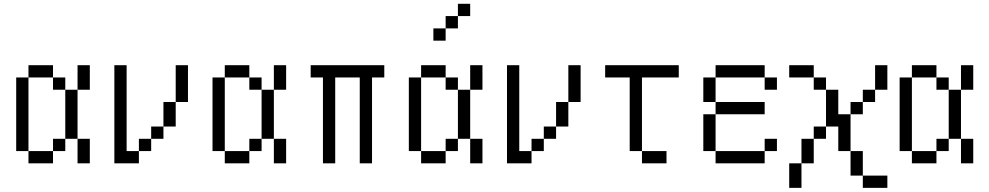

<svg xmlns="http://www.w3.org/2000/svg" viewBox="-20 -832 5040 978"><path d="M125 -62.5V0H250V-62.5ZM125 -62.5Q125 -62.5 125 -437.5H62.5Q62.5 -437.5 62.5 -62.5ZM250 -62.5H312.5V-125H250ZM375 -125Q375 -125 375 0H437.5Q437.5 0 437.5 -125ZM312.5 -125H375Q375 -125 375 -375H312.5Q312.5 -375 312.5 -125ZM312.5 -375V-437.5H250V-375ZM375 -375H437.5Q437.5 -375 437.5 -500H375Q375 -500 375 -375ZM125 -437.5H250V-500H125Z M562.5 -500Q562.5 -500 562.5 0H687.5V-62.5H625V-500ZM687.5 -62.5H750V-125H687.5ZM750 -125H812.5V-187.5H750ZM812.5 -187.5H875Q875 -187.5 875 -312.5H812.5Q812.5 -312.5 812.5 -187.5ZM875 -312.5H937.5V-500H875Z M1125 -62.5V0H1250V-62.5ZM1125 -62.5Q1125 -62.5 1125 -437.5H1062.5Q1062.5 -437.5 1062.5 -62.5ZM1250 -62.5H1312.5V-125H1250ZM1375 -125Q1375 -125 1375 0H1437.5Q1437.5 0 1437.5 -125ZM1312.5 -125H1375Q1375 -125 1375 -375H1312.5Q1312.5 -375 1312.5 -125ZM1312.5 -375V-437.5H1250V-375ZM1375 -375H1437.5Q1437.5 -375 1437.5 -500H1375Q1375 -500 1375 -375ZM1125 -437.5H1250V-500H1125Z M1937.5 -437.5V-500H1562.5V-437.5H1625V0H1687.5V-437.5H1812.5V0H1875V-437.5Z M2375 -750V-812.5H2312.5V-750H2250V-687.5H2187.5V-625H2250V-687.5H2312.5V-750ZM2125 -62.5V0H2250V-62.5ZM2125 -62.5Q2125 -62.5 2125 -437.5H2062.5Q2062.5 -437.5 2062.5 -62.5ZM2250 -62.5H2312.5V-125H2250ZM2375 -125Q2375 -125 2375 0H2437.5Q2437.5 0 2437.5 -125ZM2312.5 -125H2375Q2375 -125 2375 -375H2312.5Q2312.5 -375 2312.5 -125ZM2312.5 -375V-437.5H2250V-375ZM2375 -375H2437.5Q2437.5 -375 2437.5 -500H2375Q2375 -500 2375 -375ZM2125 -437.5H2250V-500H2125Z M2562.5 -500Q2562.5 -500 2562.5 0H2687.5V-62.5H2625V-500ZM2687.5 -62.5H2750V-125H2687.5ZM2750 -125H2812.5V-187.5H2750ZM2812.5 -187.5H2875Q2875 -187.5 2875 -312.5H2812.5Q2812.5 -312.5 2812.5 -187.5ZM2875 -312.5H2937.5V-500H2875Z M3375 0V-62.5H3250V0ZM3437.5 -437.5V-500H3062.5V-437.5H3187.5Q3187.5 -437.5 3187.5 -62.5H3250Q3250 -62.5 3250 -437.5Z M3937.5 -62.5V-125H3875V-62.5H3625V0H3875V-62.5ZM3875 -250V-312.5H3625V-250H3562.5V-62.5H3625V-250ZM3937.5 -375V-437.5H3875V-375ZM3625 -312.5Q3625 -312.5 3625 -437.5H3562.5Q3562.5 -437.5 3562.5 -312.5ZM3625 -437.5H3875V-500H3625Z M4500 125V62.5H4375V125ZM4000 0Q4000 0 4000 125H4062.5Q4062.5 125 4062.5 0ZM4375 62.5Q4375 62.5 4375 -62.5H4312.5Q4312.5 -62.5 4312.5 62.5ZM4062.5 0H4125Q4125 0 4125 -125H4062.5Q4062.5 -125 4062.5 0ZM4312.5 -62.5V-250H4250Q4250 -250 4250 -375H4187.5V-187.5H4125V-125H4187.5V-187.5H4250Q4250 -187.5 4250 -62.5ZM4312.5 -250H4375V-312.5H4312.5ZM4375 -312.5H4437.5V-375H4375ZM4187.5 -375V-437.5H4125V-375ZM4437.5 -375H4500Q4500 -375 4500 -500H4437.5Q4437.5 -500 4437.5 -375ZM4125 -437.5V-500H4000V-437.5Z M4625 -62.5V0H4750V-62.5ZM4625 -62.5Q4625 -62.5 4625 -437.5H4562.5Q4562.5 -437.5 4562.5 -62.5ZM4750 -62.5H4812.5V-125H4750ZM4875 -125Q4875 -125 4875 0H4937.5Q4937.5 0 4937.5 -125ZM4812.5 -125H4875Q4875 -125 4875 -375H4812.5Q4812.5 -375 4812.5 -125ZM4812.5 -375V-437.5H4750V-375ZM4875 -375H4937.5Q4937.5 -375 4937.5 -500H4875Q4875 -500 4875 -375ZM4625 -437.5H4750V-500H4625Z"/></svg>

Font: Unifont
Style: Regular
Weight: 500
Version: Version 15.1.04